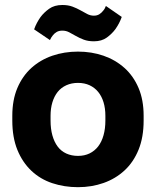

<svg xmlns="http://www.w3.org/2000/svg" viewBox="-20 -755 640 788"><path d="M300 13.2Q356 13.2 404.9 -4Q453.8 -21.2 490.8 -55.2Q527.8 -89.3 548.7 -140.6Q569.5 -191.8 569.5 -260V-280Q569.5 -344.7 548.7 -393.8Q527.8 -443 490.8 -476.2Q453.8 -509.3 404.9 -526.3Q356 -543.2 300 -543.2Q244 -543.2 194.7 -526.3Q145.5 -509.3 108.8 -476.2Q72.2 -443 51.3 -393.8Q30.5 -344.7 30.5 -280V-260Q30.5 -191.2 51.3 -139.9Q72.2 -88.7 108.8 -54.1Q145.5 -19.5 194.7 -3.2Q244 13.2 300 13.2ZM300 -115.2Q273.7 -115.2 252.2 -124.9Q230.7 -134.7 216.6 -153.6Q202.5 -172.5 195 -199.4Q187.5 -226.3 187.5 -260V-280Q187.5 -310.2 195 -335Q202.5 -359.8 216.6 -377.6Q230.7 -395.3 252.2 -405.1Q273.7 -414.8 300 -414.8Q326.8 -414.8 347.7 -405.1Q368.7 -395.3 383.1 -377.6Q397.5 -359.8 405 -335Q412.5 -310.2 412.5 -280V-260Q412.5 -227.3 405 -200.3Q397.5 -173.2 383.1 -154.4Q368.7 -135.7 347.7 -125.4Q326.8 -115.2 300 -115.2ZM365.6 -585.5Q397.4 -585.5 418.6 -601Q439.7 -616.5 453.7 -635.5Q461.4 -646.5 468.1 -659Q474.7 -671.5 479.7 -685.5L414.6 -730.5Q412.8 -725.2 410 -720.3Q407.2 -715.3 403.2 -710.7Q397.1 -702.7 387.9 -696.7Q378.6 -690.7 365.2 -690.7Q351 -690.7 337.8 -697.6Q324.7 -704.5 310 -712.8Q295.4 -721.1 277.5 -727.8Q259.7 -734.5 235.8 -734.5Q203.2 -734.5 181.6 -719Q160 -703.5 146 -684.5Q138.3 -673.5 131.6 -661Q124.9 -648.5 120 -634.5L185 -590.5Q186.8 -595.3 189.9 -600.2Q193 -605.2 197.3 -610.5Q203 -617.9 212.4 -623.6Q221.8 -629.3 236.1 -629.3Q250.7 -629.3 263.7 -622.6Q276.7 -615.8 291.3 -607.4Q305.9 -599 323.8 -592.2Q341.7 -585.5 365.6 -585.5Z"/></svg>

Font: Golos Text VF
Style: Regular
Weight: 400
Designer: A.Korolkova, Vitaly Kuzmin
Foundry: ParaType Ltd
Version: Version 2.005